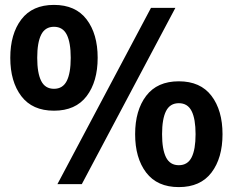

<svg xmlns="http://www.w3.org/2000/svg" viewBox="-20 -752 951 784"><path d="M22 -516Q22 -613.4 67.1 -672.7Q112.2 -732 200.4 -732Q288.6 -732 333.7 -672.7Q378.8 -613.4 378.8 -516Q378.8 -418.6 333.7 -359.3Q288.6 -300 200.4 -300Q112.2 -300 67.1 -359.3Q22 -418.6 22 -516ZM268.8 -516Q268.8 -578.4 252.6 -610.5Q236.4 -642.6 200.4 -642.6Q164.4 -642.6 148.2 -610.5Q132 -578.4 132 -516Q132 -453.6 148.2 -421.5Q164.4 -389.4 200.4 -389.4Q236.4 -389.4 252.6 -421.5Q268.8 -453.6 268.8 -516ZM596.6 -720H696.2L314 0H214.4ZM531.8 -204Q531.8 -301.4 576.9 -360.7Q622 -420 710.2 -420Q798.4 -420 843.5 -360.7Q888.6 -301.4 888.6 -204Q888.6 -106.6 843.5 -47.3Q798.4 12 710.2 12Q622 12 576.9 -47.3Q531.8 -106.6 531.8 -204ZM778.6 -204Q778.6 -266.4 762.4 -298.5Q746.2 -330.6 710.2 -330.6Q674.2 -330.6 658 -298.5Q641.8 -266.4 641.8 -204Q641.8 -141.6 658 -109.5Q674.2 -77.4 710.2 -77.4Q746.2 -77.4 762.4 -109.5Q778.6 -141.6 778.6 -204Z"/></svg>

Font: Aspekta Variable
Style: Regular
Weight: 400
Designer: Ivo Dolenc
Version: Version 2.100